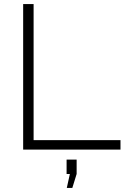

<svg xmlns="http://www.w3.org/2000/svg" viewBox="-20 -730 621 937"><path d="M333 187H306L321 119H305V49H354V119ZM568 0H93V-710H144V-46H568Z"/></svg>

Font: Raleway
Style: Light
Weight: 300
Designer: Matt McInerney, Pablo Impallari, Rodrigo Fuenzalida
Foundry: Matt McInerney, Pablo Impallari, Rodrigo Fuenzalida
Version: Version 3.000